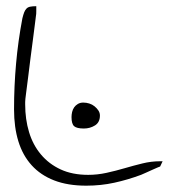

<svg xmlns="http://www.w3.org/2000/svg" viewBox="-20 -586 542 607"><path d="M24.4 -240.2Q24.4 -313.5 30.8 -384.8Q37.1 -456.1 50.8 -528.3Q53.7 -540 56.6 -547.4Q59.6 -554.7 64 -559.1Q68.4 -563.5 75.7 -564.9Q83 -566.4 94.7 -566.4Q94.7 -562.5 94.7 -551.3Q94.7 -540 93.8 -537.1Q92.8 -530.3 90.3 -509.3Q87.9 -488.3 84 -460Q80.1 -431.6 76.2 -400.4Q72.3 -369.1 68.8 -340.8Q65.4 -312.5 62.5 -291.5Q59.6 -270.5 59.6 -263.7V-255.9Q59.6 -209 71.8 -168.5Q84 -127.9 109.4 -97.7Q134.8 -67.4 171.9 -50.3Q209 -33.2 258.8 -33.2Q288.1 -33.2 316.9 -39.6Q345.7 -45.9 374 -54.2Q402.3 -62.5 430.2 -69.3Q458 -76.2 486.3 -76.2H494.1L486.3 -59.6Q485.4 -59.6 478.5 -56.6Q471.7 -53.7 461.9 -49.3Q452.1 -44.9 442.4 -40.5Q432.6 -36.1 425.8 -33.2Q383.8 -17.6 341.3 -8.3Q298.8 1 252.9 1Q194.3 1 151.4 -15.6Q108.4 -32.2 80.1 -63.5Q51.8 -94.7 38.1 -139.2Q24.4 -183.6 24.4 -240.2ZM206.1 -215.8Q206.1 -223.6 208 -231.9Q210 -240.2 214.4 -246.6Q218.8 -252.9 226.1 -257.3Q233.4 -261.7 243.2 -261.7Q252.9 -261.7 262.2 -258.8Q271.5 -255.9 278.8 -250Q286.1 -244.1 291 -236.8Q295.9 -229.5 295.9 -220.7Q295.9 -199.2 280.3 -189.5Q264.6 -179.7 245.1 -179.7Q222.7 -179.7 214.4 -187Q206.1 -194.3 206.1 -215.8Z"/></svg>

Font: Zeyada
Style: Regular
Weight: 400
Version: Version 1.002 2010